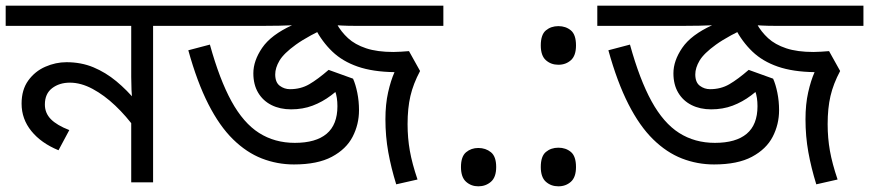

<svg xmlns="http://www.w3.org/2000/svg" viewBox="-30 -642 3060 676"><path d="M614 -622V-551H509V0H432V-243L448 -187Q415 -233 376 -270Q337 -307 296 -329Q255 -351 216 -351Q179 -351 153.5 -331.5Q128 -312 128 -274Q128 -244 149 -222.5Q170 -201 214 -184L176 -113Q115 -138 80.5 -180.5Q46 -223 46 -277Q46 -326 69.5 -358.5Q93 -391 129.5 -407Q166 -423 204 -423Q256 -423 299 -405Q342 -387 379.5 -356Q417 -325 451 -284L437 -280Q434 -303 433 -325.5Q432 -348 432 -371V-551H-10V-622Z M1005 -63Q946 -63 892 -84Q838 -105 790.5 -151.5Q743 -198 703.5 -275.5Q664 -353 633 -465L709 -485Q743 -362 785 -285.5Q827 -209 882 -174Q937 -139 1008 -139Q1082 -139 1120 -171Q1158 -203 1158 -268Q1158 -299 1150 -321Q1142 -343 1134 -358H1194Q1166 -329 1135.5 -306Q1105 -283 1070.5 -270Q1036 -257 995 -257Q956 -257 926 -272Q896 -287 879 -315.5Q862 -344 862 -384Q862 -428 893 -473.5Q924 -519 998 -553Q978 -552 952.5 -551.5Q927 -551 902 -551H594V-622H1531V-551H1218Q1194 -551 1175 -552Q1156 -553 1139 -554Q1055 -516 1012 -485Q969 -454 954 -428.5Q939 -403 939 -380Q939 -352 955 -340Q971 -328 991 -328Q1029 -328 1059 -345.5Q1089 -363 1127 -396L1213 -365Q1222 -345 1228 -315.5Q1234 -286 1234 -254Q1234 -204 1211.5 -160.5Q1189 -117 1138.5 -90Q1088 -63 1005 -63ZM1405 -205Q1405 -156 1413 -111Q1421 -66 1440 -10L1365 7Q1347 -51 1337 -106.5Q1327 -162 1327 -222Q1327 -275 1336.5 -317Q1346 -359 1359 -388Q1283 -389 1229.5 -407.5Q1176 -426 1140 -460.5Q1104 -495 1079 -543L1155 -559Q1171 -530 1195.5 -507.5Q1220 -485 1259 -472Q1298 -459 1355 -459Q1369 -459 1382 -460Q1395 -461 1410 -462L1449 -392Q1425 -347 1415 -304Q1405 -261 1405 -205Z M1593 -54Q1593 -91 1611 -106Q1629 -121 1654 -121Q1680 -121 1698.5 -106Q1717 -91 1717 -54Q1717 -18 1698.5 -2Q1680 14 1654 14Q1629 14 1611 -2Q1593 -18 1593 -54Z M1936 -414Q1910 -414 1892 -430Q1874 -446 1874 -482Q1874 -520 1892 -535Q1910 -550 1936 -550Q1962 -550 1980 -535Q1998 -520 1998 -482Q1998 -446 1980 -430Q1962 -414 1936 -414ZM1936 14Q1910 14 1892 -2Q1874 -18 1874 -54Q1874 -92 1892 -107Q1910 -122 1936 -122Q1962 -122 1980 -107Q1998 -92 1998 -54Q1998 -18 1980 -2Q1962 14 1936 14Z M2484 -63Q2425 -63 2371 -84Q2317 -105 2269.5 -151.5Q2222 -198 2182.5 -275.5Q2143 -353 2112 -465L2188 -485Q2222 -362 2264 -285.5Q2306 -209 2361 -174Q2416 -139 2487 -139Q2561 -139 2599 -171Q2637 -203 2637 -268Q2637 -299 2629 -321Q2621 -343 2613 -358H2673Q2645 -329 2614.5 -306Q2584 -283 2549.5 -270Q2515 -257 2474 -257Q2435 -257 2405 -272Q2375 -287 2358 -315.5Q2341 -344 2341 -384Q2341 -428 2372 -473.5Q2403 -519 2477 -553Q2457 -552 2431.5 -551.5Q2406 -551 2381 -551H2073V-622H3010V-551H2697Q2673 -551 2654 -552Q2635 -553 2618 -554Q2534 -516 2491 -485Q2448 -454 2433 -428.5Q2418 -403 2418 -380Q2418 -352 2434 -340Q2450 -328 2470 -328Q2508 -328 2538 -345.5Q2568 -363 2606 -396L2692 -365Q2701 -345 2707 -315.5Q2713 -286 2713 -254Q2713 -204 2690.5 -160.5Q2668 -117 2617.5 -90Q2567 -63 2484 -63ZM2884 -205Q2884 -156 2892 -111Q2900 -66 2919 -10L2844 7Q2826 -51 2816 -106.5Q2806 -162 2806 -222Q2806 -275 2815.5 -317Q2825 -359 2838 -388Q2762 -389 2708.5 -407.5Q2655 -426 2619 -460.5Q2583 -495 2558 -543L2634 -559Q2650 -530 2674.5 -507.5Q2699 -485 2738 -472Q2777 -459 2834 -459Q2848 -459 2861 -460Q2874 -461 2889 -462L2928 -392Q2904 -347 2894 -304Q2884 -261 2884 -205Z"/></svg>

Font: hexbangla15
Style: Regular
Weight: 400
Designer: Jelle Bosma - Monotype Design Team
Foundry: Monotype Imaging Inc.
Version: Version 2.006